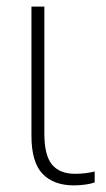

<svg xmlns="http://www.w3.org/2000/svg" viewBox="-20 -550 321 580"><path d="M114 -530V-146Q114 -81 137 -53Q160 -25 207 -25Q224 -25 239.5 -27Q255 -29 266 -32V1Q256 5 238.5 7.5Q221 10 203 10Q142 10 108.5 -25Q75 -60 75 -140V-530Z"/></svg>

Font: Noto Sans Disp ExtLt
Style: Regular
Weight: 200
Designer: Monotype Design Team
Foundry: Monotype Imaging Inc.
Version: Version 2.000;GOOG;noto-source:20170915:90ef993387c0